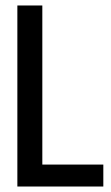

<svg xmlns="http://www.w3.org/2000/svg" viewBox="-20 -680 404 700"><path d="M43.3 0V-660H134.3V0ZM72.3 0V-80H356.7V0Z"/></svg>

Font: Bricolage Grotesque 96pt ExtraBold SemiCondensed
Style: Regular
Weight: 800
Width: 4
Version: Version 1.001;gftools[0.9.33.dev8+g029e19f]